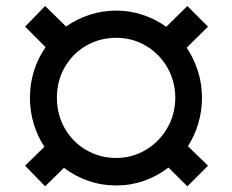

<svg xmlns="http://www.w3.org/2000/svg" viewBox="-20 -622 791 654"><path d="M197.8 -50.3 133.8 12.7 65.4 -57.6 131.3 -122.1Q107.4 -158.2 94.7 -200.7Q82 -243.2 82 -289.1Q82 -336.9 95.7 -380.6Q109.4 -424.3 135.3 -461.4L65.4 -531.2L133.8 -601.6L205.1 -531.7Q242.2 -557.6 285.6 -571.8Q329.1 -585.9 376 -585.9Q422.4 -585.9 465.8 -571.5Q509.3 -557.1 546.4 -530.8L618.2 -601.6L688.5 -531.2L615.7 -459.5Q640.6 -422.9 654.3 -379.4Q668 -335.9 668 -289.1Q668 -243.7 655.5 -201.7Q643.1 -159.7 620.1 -124L688.5 -57.6L618.2 12.7L553.7 -51.3Q515.6 -22 470.5 -6.1Q425.3 9.8 376 9.8Q326.7 9.8 281.2 -5.9Q235.8 -21.5 197.8 -50.3ZM577.1 -289.1Q576.7 -346.2 549.6 -392.8Q522.5 -439.5 476.6 -466.3Q430.7 -493.2 376 -493.2Q319.8 -493.2 273.4 -466.3Q227.1 -439.5 200.4 -392.8Q173.8 -346.2 173.8 -289.1Q173.8 -232.4 200.4 -185.3Q227.1 -138.2 273.4 -111.1Q319.8 -84 376 -84Q430.2 -84 476.3 -111.3Q522.5 -138.7 549.6 -185.5Q576.7 -232.4 577.1 -289.1Z"/></svg>

Font: Pretendard GOV ExtraBold
Style: Regular
Weight: 800
Designer: Base glyphs from Inter by Rasmus Andersson; Hangeul glyphs from Noto Sans CJK(Source Han Sans) by Jang Soo-young and Kan
Foundry: Kil Hyung-jin
Version: Version 1.309